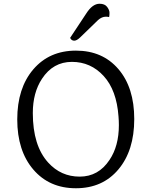

<svg xmlns="http://www.w3.org/2000/svg" viewBox="-20 -995 808 1024"><path d="M511 -975Q539 -975 551.5 -958Q564 -941 564 -927Q564 -913 562 -904Q554 -906 545 -906Q523 -906 503 -888L407 -795Q389 -778 376 -778Q361 -778 354 -793L440 -923Q473 -975 511 -975ZM564 -142Q614 -216 614 -328Q614 -350 612 -374Q602 -514 533 -589.5Q464 -665 363.5 -665Q263 -665 204 -575Q155 -501 155 -392Q155 -218 237 -128Q305 -53 405 -53Q505 -53 564 -142ZM385 -725Q527 -725 611.5 -626.5Q696 -528 696 -360Q696 -192 611.5 -91.5Q527 9 385 9Q243 9 157.5 -91Q72 -191 72 -358Q72 -525 157.5 -625Q243 -725 385 -725Z"/></svg>

Font: Laila
Style: Regular
Weight: 400
Designer: Hitesh Malaviya
Foundry: Indian Type Foundry
Version: Version 1.302;PS 1.0;hotconv 1.0.78;makeotf.lib2.5.61930; tt